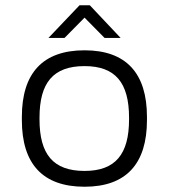

<svg xmlns="http://www.w3.org/2000/svg" viewBox="-20 -700 640 729"><path d="M63 -256V-244C63 -78 142 9 301 9C459 9 538 -78 538 -244V-256C538 -422 459 -509 301 -509C142 -509 63 -422 63 -256ZM130 -247V-253C130 -386 182 -449 301 -449C418 -449 470 -386 470 -253V-247C470 -114 418 -51 301 -51C182 -51 130 -114 130 -247ZM164 -556H225L301 -633L377 -556H438L321 -680H282Z"/></svg>

Font: LT Wave Mono Light
Style: Regular
Weight: 300
Designer: Daniel Lyons
Version: Version 2.5 (Glyphs App)